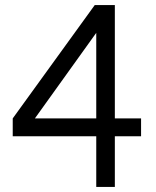

<svg xmlns="http://www.w3.org/2000/svg" viewBox="-20 -734 614 754"><path d="M358 0V-199H30V-269L352 -714H431V-269H534V-199H431V0ZM117 -269H358V-605Z"/></svg>

Font: Arcon
Style: Regular
Weight: 400
Designer: M. Zarth
Foundry: martin zarth - visuelle & digitale kommunikation
Version: Version 1.131;PS 001.131;hotconv 1.0.70;makeotf.lib2.5.58329